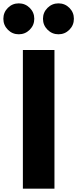

<svg xmlns="http://www.w3.org/2000/svg" viewBox="-104 -1123 460 1143"><path d="M-57.1 -946Q-84 -973.1 -84 -1011.2Q-84 -1049.3 -57.1 -1076.2Q-30.3 -1103 7.8 -1103Q45.9 -1103 73 -1076.2Q100.1 -1049.3 100.1 -1011.2Q100.1 -973.1 73 -946Q45.9 -918.9 7.8 -918.9Q-30.3 -918.9 -57.1 -946ZM179 -946Q151.9 -973.1 151.9 -1011.2Q151.9 -1049.3 179 -1076.2Q206.1 -1103 244.1 -1103Q282.2 -1103 309.1 -1076.2Q335.9 -1049.3 335.9 -1011.2Q335.9 -973.1 309.1 -946Q282.2 -918.9 244.1 -918.9Q206.1 -918.9 179 -946ZM32.2 0V-825.2H220.2V0Z"/></svg>

Font: Hussar Preview
Style: Bold
Weight: 700
Foundry: Cannot Into Space Fonts, PlusOne Fonts
Version: Version 2.29RC2 "Millennial"